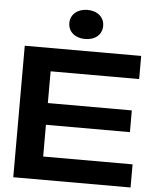

<svg xmlns="http://www.w3.org/2000/svg" viewBox="-63 -1038 901 1091"><g transform="rotate(5 387.5 -492.0)"><path d="M213 -313H692V-437H213V-618H718V-750H54V0H723V-132H213ZM392 -818C449 -818 488 -851 488 -901C488 -950 449 -984 392 -984C335 -984 295 -950 295 -901C295 -851 335 -818 392 -818Z"/></g></svg>

Font: Bounded Med
Style: Regular
Weight: 500
Designer: Vlad Churkin
Version: Version 3.0